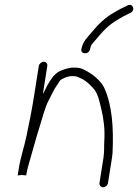

<svg xmlns="http://www.w3.org/2000/svg" viewBox="-20 -772 584 812"><path d="M359.9 -561 362.4 -571C363.8 -575.7 365.5 -579.7 367.3 -583L377.2 -595C393.1 -613.1 410.7 -635.2 428.3 -652C455.9 -678.4 495.4 -700.7 530.6 -717C554.3 -726.5 542.7 -761.1 519.6 -749C502.4 -741 481.4 -730.8 464 -720C424.5 -698.3 394.7 -668.2 366.4 -634C351 -614.7 335.5 -602.4 327.2 -576L324.6 -566C317.7 -542.8 353.4 -539.5 359.9 -561ZM144.1 -493 122.9 -359C114.4 -305.5 103 -249.3 92.7 -200C82.5 -150.4 67 -107.5 59.2 -58C57.7 -48.7 56.2 -39.3 54.8 -30L73.1 -32C75.6 -31.3 78.4 -31 81.4 -31C85.9 -31 87.8 -30.6 90.8 -30L91.7 -36C92.9 -43.3 95.2 -53.7 98.6 -67C116.3 -126.9 130.6 -183.3 149.3 -242C155.3 -262.1 173 -324.3 183.2 -342C191.4 -358 202.4 -381.1 210.7 -396L234.4 -432C236.1 -434 239.8 -436.3 245.5 -439C256.9 -445.8 274.9 -451.5 291.3 -450C304.4 -450 310.8 -445.8 319 -442C344.1 -432 364.5 -410.5 380.1 -392C395.5 -369.9 401.1 -341.6 408.3 -311.5C418 -271.6 424.1 -227.2 421.2 -178C419.5 -153.5 421.8 -131.4 417.6 -105C412 -69.3 406.3 -33.7 400.7 2C399.2 11.5 406.7 20 416.3 20C426 20 435.2 11.5 436.7 2C442.4 -34 448.1 -70 453.8 -106C454.7 -112 455.5 -118.7 456 -126C460.9 -230.9 454.6 -324.2 422 -398C410 -425.2 381.7 -450.2 355.8 -466C339.5 -475.9 324.3 -486 297 -486C274.5 -487.5 249.7 -478.9 232.6 -471C206.6 -457.6 195.4 -435.9 180.1 -411C174.5 -401.3 168.7 -386.1 161.4 -375L180.1 -493C181.6 -502.5 175.1 -511 165.4 -511C155.8 -511 145.6 -502.5 144.1 -493Z"/></svg>

Font: CiSf OpenHand
Style: Obl
Weight: 400
Foundry: Cannot Into Space Fonts
Version: Version 0.7892